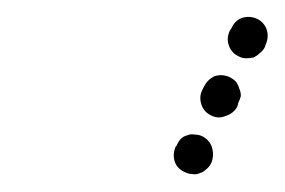

<svg xmlns="http://www.w3.org/2000/svg" viewBox="-20 -583 332 224"><path d="M184 -394Q187 -386 196 -382Q200 -380 204 -380Q209 -379 213 -381Q217 -382 220 -385Q224 -388 226 -392L227 -394Q230 -403 227 -412Q224 -420 216 -424Q212 -426 207 -426Q203 -427 198 -425Q194 -424 191 -421Q188 -418 186 -413L185 -412Q181 -403 184 -394ZM215 -461Q218 -452 227 -448Q235 -444 244 -448Q253 -451 257 -459L258 -463Q260 -467 261 -471Q261 -476 259 -480Q258 -484 255 -488Q252 -491 248 -493Q239 -497 230 -494Q222 -490 218 -482L216 -478Q212 -470 215 -461ZM247 -530Q250 -521 259 -517Q263 -515 267 -515Q272 -515 276 -516Q280 -518 283 -521Q287 -524 289 -528L290 -531Q294 -540 291 -549Q288 -557 280 -561Q271 -565 262 -562Q254 -559 250 -550L248 -547Q244 -538 247 -530Z"/></svg>

Font: FRB American Cursive Guidelines Dotted Extrabold
Style: Bold Italic
Weight: 800
Italic angle: -25°
Version: Version 2.0;Modular Font Editor K font №1